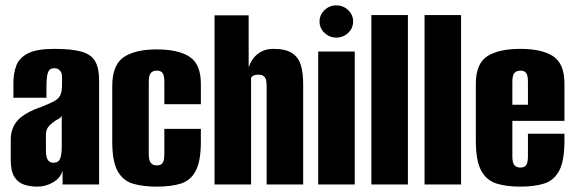

<svg xmlns="http://www.w3.org/2000/svg" viewBox="-20 -687 2142 715"><path d="M119 8Q92 8 69.5 0.5Q47 -7 33.5 -28.5Q20 -50 20 -92V-166Q20 -211 46.5 -239.5Q73 -268 134 -289Q164 -301 180.5 -309.5Q197 -318 204 -331.5Q211 -345 211 -370V-400Q211 -411 207.5 -418Q204 -425 197.5 -429Q191 -433 182 -433Q165 -433 159 -418Q153 -403 153 -365V-323H30V-378Q30 -415 41 -443.5Q52 -472 84.5 -488.5Q117 -505 182 -505Q248 -505 284 -494.5Q320 -484 334.5 -458.5Q349 -433 349 -389V0H213V-52Q206 -25 178.5 -8.5Q151 8 119 8ZM179 -81Q198 -81 204 -96.5Q210 -112 210 -143V-256Q207 -249 196.5 -243.5Q186 -238 177 -231Q164 -221 157.5 -211Q151 -201 151 -182V-126Q151 -111 154 -101Q157 -91 163 -86Q169 -81 179 -81Z M564 8Q512 8 475 -3Q438 -14 418 -50Q398 -86 398 -159V-366Q398 -445 440.5 -474Q483 -503 564 -503Q644 -503 686 -475.5Q728 -448 728 -375V-299H592V-383Q592 -406 585.5 -415Q579 -424 564 -424Q549 -424 541.5 -415Q534 -406 534 -383V-113Q534 -90 541.5 -80.5Q549 -71 564 -71Q579 -71 585.5 -80Q592 -89 592 -113V-207H728V-160Q728 -86 708.5 -50Q689 -14 652.5 -3Q616 8 564 8Z M779 0V-630H906V-437Q918 -470 941.5 -487.5Q965 -505 998 -505Q1044 -505 1068 -489Q1092 -473 1100.5 -444Q1109 -415 1109 -374V0H973V-367Q973 -376 972 -383.5Q971 -391 968 -396.5Q965 -402 959 -405.5Q953 -409 942 -409Q934 -409 928 -407Q922 -405 919.5 -402.5Q917 -400 915 -397V0Z M1165 0V-495H1301V0ZM1232 -547Q1207 -547 1188.5 -564.5Q1170 -582 1170 -607Q1170 -632 1188.5 -649.5Q1207 -667 1232 -667Q1258 -667 1276.5 -649.5Q1295 -632 1295 -607Q1295 -582 1276.5 -564.5Q1258 -547 1232 -547Z M1363 0V-631H1499V0Z M1561 0V-631H1697V0Z M1918 8Q1866 8 1829 -3.5Q1792 -15 1772 -51.5Q1752 -88 1752 -163V-375Q1752 -450 1794.5 -477.5Q1837 -505 1918 -505Q1998 -505 2040 -477.5Q2082 -450 2082 -375V-237H1888V-105Q1888 -81 1895.5 -72Q1903 -63 1918 -63Q1933 -63 1939.5 -72Q1946 -81 1946 -105V-189H2082V-164Q2082 -88 2062.5 -51.5Q2043 -15 2006.5 -3.5Q1970 8 1918 8ZM1888 -297H1946V-383Q1946 -406 1939.5 -415Q1933 -424 1918 -424Q1903 -424 1895.5 -415Q1888 -406 1888 -383Z"/></svg>

Font: Alumni Sans Thin ExtraBold
Style: Regular
Weight: 800
Version: Version 1.018